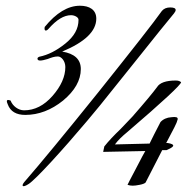

<svg xmlns="http://www.w3.org/2000/svg" viewBox="-20 -644 662 670"><path d="M528 -340C514 -321 485 -286 442 -237L401 -194C378 -172 359 -152 344 -133L340 -114L487 -117C484 -112 473 -92 454 -55C435 -19 425 0 425 1C437 5 447 5 467 1C478 -1 485 -4 488 -7L546 -120H561C572 -125 578 -128 580 -130C582 -132 595 -140 565 -145H560C585 -192 598 -217 598 -222C599 -224 600 -226 600 -228C601 -235 594 -237 578 -235C562 -234 549 -228 540 -218C523 -185 510 -160 502 -143L381 -140C392 -155 407 -169 424 -183C549 -290 611 -348 612 -357C608 -361 602 -363 593 -363C559 -363 537 -355 528 -340ZM316 -579C316 -610 292 -624 259 -624C217 -624 176 -599 136 -550C133 -534 142 -535 149 -543C177 -575 203 -591 228 -591C240 -591 254 -584 254 -575C254 -544 239 -517 208 -492C177 -467 147 -452 117 -446C112 -444 110 -441 111 -438C112 -431 123 -431 146 -438C159 -443 170 -447 182 -447C194 -447 208 -431 208 -410C208 -377 193 -343 163 -309C134 -276 101 -259 64 -259C44 -259 24 -274 17 -293C0 -300 3 -289 7 -280C16 -255 37 -243 68 -243C115 -243 159 -260 200 -293C241 -327 262 -364 262 -403C262 -437 240 -457 197 -464C276 -497 316 -535 316 -579ZM65 -9C54 4 57 13 80 -2C104 -17 199 -121 284 -222C312 -255 343 -293 377 -336L462 -442L538 -537L587 -597C591 -602 593 -606 593 -609C593 -615 587 -618 574 -618C561 -618 552 -614 545 -606C516 -565 442 -471 323 -322C204 -174 118 -70 65 -9Z"/></svg>

Font: VL Great Vibes
Style: Regular
Weight: 400
Designer: Robert E. Leuschke
Foundry: Robert E. Leuschke
Version: Version 1.001